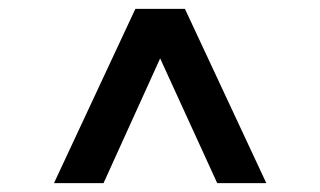

<svg xmlns="http://www.w3.org/2000/svg" viewBox="-20 -707 724 434"><path d="M102 -293 286 -687H398L582 -293H471L342 -575L214 -293Z"/></svg>

Font: Archivo SemiExpanded
Style: Bold
Weight: 700
Width: 6
Designer: Hector Gatti
Foundry: Omnibus-Type
Version: Version 2.001